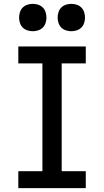

<svg xmlns="http://www.w3.org/2000/svg" viewBox="-20 -976 540 996"><path d="M75 0V-88H200V-647H75V-735H425V-647H300V-88H425V0ZM350 -814Q336 -814 322 -818.5Q308 -823 298 -833Q288 -843 283.5 -857Q279 -871 279 -885Q279 -899 283.5 -913Q288 -927 298 -937Q308 -947 322 -951.5Q336 -956 350 -956Q364 -956 378 -951.5Q392 -947 402 -937Q412 -927 416.5 -913Q421 -899 421 -885Q421 -871 416.5 -857Q412 -843 402 -833Q392 -823 378 -818.5Q364 -814 350 -814ZM150 -814Q136 -814 122 -818.5Q108 -823 98 -833Q88 -843 83.5 -857Q79 -871 79 -885Q79 -899 83.5 -913Q88 -927 98 -937Q108 -947 122 -951.5Q136 -956 150 -956Q164 -956 178 -951.5Q192 -947 202 -937Q212 -927 216.5 -913Q221 -899 221 -885Q221 -871 216.5 -857Q212 -843 202 -833Q192 -823 178 -818.5Q164 -814 150 -814Z"/></svg>

Font: Iosevka Slab Semibold
Style: Regular
Weight: 600
Monospace: yes
Designer: Belleve Invis
Foundry: Belleve Invis
Version: Version 11.1.1; ttfautohint (v1.8.3)